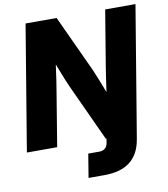

<svg xmlns="http://www.w3.org/2000/svg" viewBox="-98 -810 960 1097"><g transform="rotate(-10 381.5 -262.0)"><path d="M326.2 204.1 348.6 66.9H411.1Q455.1 66.9 462.4 24.9L466.3 0H461.9L322.3 -302.7Q310.1 -328.1 292.2 -371.1Q274.4 -414.1 254.4 -466.3Q247.6 -412.6 240.7 -369.4Q233.9 -326.2 230 -303.2L180.2 0H4.4L125 -727.5H305.2L458 -397Q467.3 -376 482.2 -338.4Q497.1 -300.8 512.2 -261.2Q518.1 -304.7 524.4 -346.2Q530.8 -387.7 534.7 -412.1L586.9 -727.5H762.7L651.4 -56.6L636.2 34.2Q608.4 204.1 418.9 204.1Z"/></g></svg>

Font: Inter Display ExtraBold
Style: Italic
Weight: 800
Italic angle: -9.39999°
Designer: Rasmus Andersson
Foundry: rsms
Version: Version 4.000;git-a52131595